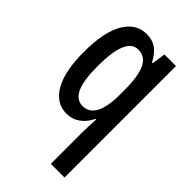

<svg xmlns="http://www.w3.org/2000/svg" viewBox="-238 -630 950 950"><g transform="rotate(45 236.5 -155.0)"><path d="M316 21Q316 5 317 -19Q318 -43 320 -74H316Q273 10 195 10Q122 10 81 -61Q40 -132 40 -267Q40 -406 82 -478Q124 -550 199 -550Q237 -550 265 -531Q293 -512 315 -469H321L331 -540H412V240H316ZM225 -73Q316 -73 316 -247V-273Q316 -373 293.5 -419.5Q271 -466 222 -466Q138 -466 138 -266Q138 -166 159.5 -119.5Q181 -73 225 -73Z"/></g></svg>

Font: Noto Sans Thai Looped ExtraCondensed Medium
Style: Regular
Weight: 500
Width: 2
Designer: Sasikarn Vongin, Ben Mitchell
Foundry: The Fontpad Ltd
Version: Version 1.001; ttfautohint (v1.8.4.7-5d5b)